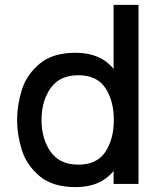

<svg xmlns="http://www.w3.org/2000/svg" viewBox="-20 -753 673 786"><path d="M445 -733H547V0H445V-53Q391 13 290 13Q195 13 141.5 -32.5Q88 -78 69 -140Q50 -202 50 -262Q50 -322 69 -384Q88 -446 141.5 -491.5Q195 -537 290 -537Q391 -537 445 -471ZM446 -262Q446 -340 411.5 -392.5Q377 -445 301 -445Q224 -445 187 -392Q150 -339 150 -262Q150 -185 187 -132Q224 -79 301 -79Q377 -79 411.5 -131.5Q446 -184 446 -262Z"/></svg>

Font: Shippori Antique
Style: Regular
Weight: 400
Designer: FONTDASU
Foundry: FONTDASU / Google Inc. / but / Adobe
Version: Version 2.001